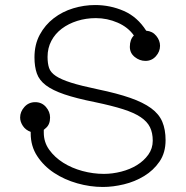

<svg xmlns="http://www.w3.org/2000/svg" viewBox="-20 -715 738 763"><path d="M162 -206 154 -199V-188Q154 -150 175.5 -120Q197 -90 231 -68.5Q265 -47 307.5 -35.5Q350 -24 393 -24Q427 -24 462 -33Q497 -42 524.5 -59Q552 -76 569.5 -100.5Q587 -125 587 -156Q587 -187 576 -209.5Q565 -232 539 -249.5Q513 -267 469 -281Q425 -295 358 -309Q283 -324 236 -340Q189 -356 162.5 -376Q136 -396 126.5 -423Q117 -450 117 -487Q117 -538 138 -577Q159 -616 193.5 -642.5Q228 -669 271 -682Q314 -695 358 -695Q418 -695 472 -671.5Q526 -648 561 -593Q586 -591 601 -572.5Q616 -554 616 -533Q616 -510 599.5 -491.5Q583 -473 558 -473Q535 -473 515.5 -488.5Q496 -504 496 -529Q496 -558 512 -574Q489 -607 447.5 -625Q406 -643 361 -643Q322 -643 287 -632Q252 -621 225.5 -601Q199 -581 184 -552.5Q169 -524 169 -489Q169 -463 175 -445Q181 -427 202 -413Q223 -399 262.5 -386.5Q302 -374 369 -360Q446 -344 497.5 -326Q549 -308 580.5 -285Q612 -262 625 -231Q638 -200 638 -158Q638 -108 614 -73Q590 -38 553 -15.5Q516 7 472.5 17.5Q429 28 389 28Q338 28 287 13.5Q236 -1 195 -28Q154 -55 128 -94.5Q102 -134 102 -185V-191Q82 -198 71 -214.5Q60 -231 60 -248Q60 -271 77 -290Q94 -309 120 -309Q146 -309 162.5 -290Q179 -271 179 -248Q179 -220 162 -206Z"/></svg>

Font: Nelagoney
Style: Regular
Weight: 400
Designer: Kanati
Foundry: Kanati and Michael Everson
Version: Version 2.000